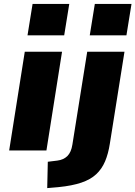

<svg xmlns="http://www.w3.org/2000/svg" viewBox="-20 -771 694 984"><path d="M121 -590 147 -751H335L309 -590ZM27 0 107 -506H298L218 0ZM440 -590 466 -751H654L628 -590ZM222 193 225 58 274 52Q306 48 325.5 28.5Q345 9 351 -30L427 -506H618L543 -35Q535 17 518.5 56Q502 95 473 122Q444 149 397 165Q350 181 280 188Z"/></svg>

Font: Nunito Sans 7pt Black
Style: Italic
Weight: 900
Italic angle: -9°
Version: Version 3.101;gftools[0.9.27]